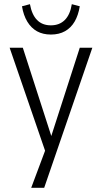

<svg xmlns="http://www.w3.org/2000/svg" viewBox="-20 -717 488 917"><path d="M129 180 205 -23V31L26 -489H89L230 -52H220L361 -489H421L191 180ZM223 -552Q185 -552 157 -567.5Q129 -583 110.5 -613.5Q92 -644 85 -687L123 -697Q132 -647 157 -621.5Q182 -596 223 -596Q264 -596 289.5 -621.5Q315 -647 323 -697L361 -687Q354 -644 336.5 -614Q319 -584 290.5 -568Q262 -552 223 -552Z"/></svg>

Font: Nunito Sans 10pt Condensed Light
Style: Regular
Weight: 300
Width: 3
Designer: Vernon Adams
Foundry: Vernon Adams
Version: Version 3.101;gftools[0.9.27]